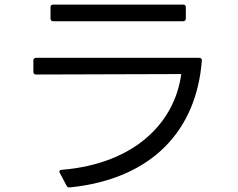

<svg xmlns="http://www.w3.org/2000/svg" viewBox="-20 -776 1040 840"><path d="M201 -695C201 -688 205 -683 213 -683H781C789 -683 793 -688 793 -695V-744C793 -752 789 -756 781 -756H213C205 -756 201 -752 201 -744ZM271 36C274 42 278 44 285 44C649 7 840 -209 863 -511C864 -519 859 -523 851 -523H138C130 -523 126 -519 126 -511V-462C126 -454 130 -450 138 -450C348 -451 568 -451 773 -452C745 -243 574 -60 250 -33C241 -33 237 -27 242 -19Z"/></svg>

Font: LINE Seed JP App_OTF Regular
Style: Regular
Weight: 400
Designer: LY Corporation & Fontrix & Fontworks
Version: Version 1.002